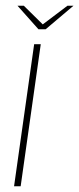

<svg xmlns="http://www.w3.org/2000/svg" viewBox="-20 -649 276 669"><path d="M29 0 99 -495H122L52 0ZM114 -547 41 -629H63L129 -564L215 -629H236L139 -547Z"/></svg>

Font: Alumni Sans Thin Thin
Style: Italic
Weight: 250
Italic angle: -8°
Version: Version 1.016